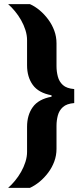

<svg xmlns="http://www.w3.org/2000/svg" viewBox="-20 -763 405 933"><path d="M19.4 150Q36.2 135.4 52.7 115.4Q69.3 95.4 82.5 72.1Q95.7 48.9 103.6 23.9Q111.5 -1 111.5 -25V-146.9Q111.5 -204 139.4 -242.7Q167.3 -281.4 230.5 -293V-300Q167.3 -311.6 139.4 -350.3Q111.5 -389 111.5 -445.6V-568Q111.5 -592 103.6 -616.9Q95.7 -641.9 82.5 -665.1Q69.3 -688.4 52.7 -708.4Q36.2 -728.4 19.4 -743H125.3Q149.6 -732.3 172.6 -713.1Q195.5 -693.9 214.2 -668.7Q232.9 -643.5 243.8 -614.1Q254.6 -584.7 254.6 -552.6V-441.4Q254.6 -415.4 261.1 -390.8Q267.5 -366.2 285.7 -349.7Q303.9 -333.2 340.7 -330.2V-262.2Q303.9 -259.2 285.7 -242.7Q267.5 -226.3 261.1 -202.2Q254.6 -178.1 254.6 -151.6V-39.8Q254.6 -7.7 243.8 21.7Q232.9 51 214.2 76Q195.5 100.9 172.6 119.9Q149.6 138.8 125.3 150Z"/></svg>

Font: Saira Thin
Style: Regular
Weight: 100
Designer: Hector Gatti with collaboration of the Omnibus-Type team
Foundry: Omnibus-Type
Version: Version 1.101